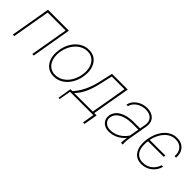

<svg xmlns="http://www.w3.org/2000/svg" viewBox="109 -1387 2391 2391"><g transform="rotate(45 1304.0 -191.5)"><path d="M399.9 0H373.5L460 -501.5H144L57.1 0H30.8L122.1 -528.3H490.2Z M574.7 -274.4Q586.9 -348.1 624 -408.7Q661.1 -469.2 716.8 -503.7Q772.5 -538.1 838.4 -538.1Q892.1 -538.1 933.6 -514.2Q975.1 -490.2 999.5 -443.1Q1023.9 -396 1027.3 -338.9Q1028.8 -305.7 1021.5 -253.9Q1009.3 -180.2 971.9 -119.1Q934.6 -58.1 879.2 -24.2Q823.7 9.8 758.3 9.8Q704.1 9.8 662.8 -14.4Q621.6 -38.6 596.9 -85.2Q572.3 -131.8 569.3 -189.9Q567.4 -222.7 574.7 -274.4ZM597.7 -169.9Q607.4 -99.1 649.9 -57.9Q692.4 -16.6 757.8 -16.6Q834.5 -16.6 896.2 -70.3Q958 -124 985.4 -215.3Q1007.8 -291 998.5 -358.4Q987.8 -429.2 945.6 -470.5Q903.3 -511.7 838.9 -511.7Q762.2 -511.7 700.2 -457.3Q638.2 -402.8 610.8 -313Q588.4 -238.3 597.7 -169.9Z M1053.2 -26.4Q1164.6 -147.9 1209 -344.7L1250.5 -528.3H1526.9L1439.5 -26.4H1480.5L1449.2 155.3H1422.9L1449.2 0H1038.1L1010.7 155.3H989.3L1019.5 -26.4ZM1085.9 -25.9 1413.1 -26.4 1495.6 -502H1271.5L1231.4 -325.7L1217.8 -273.9Q1171.4 -109.9 1085.9 -25.9Z M1937 0Q1935.5 -43 1946.3 -96.7Q1905.3 -46.4 1848.9 -18.1Q1792.5 10.3 1726.6 9.8Q1660.2 9.8 1620.6 -31.2Q1581.1 -72.3 1590.8 -133.8Q1603 -208.5 1673.6 -250.5Q1744.1 -292.5 1852.5 -294.9H1978L1992.2 -372.1Q2002.4 -437 1966.3 -474.4Q1930.2 -511.7 1862.3 -511.7Q1795.9 -511.7 1742.2 -476.3Q1688.5 -440.9 1674.8 -383.3L1648.4 -384.3Q1662.1 -452.1 1723.6 -495.1Q1785.2 -538.1 1862.3 -538.1Q1942.9 -538.1 1985.8 -492.4Q2028.8 -446.8 2017.6 -371.1L1969.2 -88.9L1965.8 -55.7Q1963.4 -29.8 1967.8 -4.4L1967.3 0ZM1726.1 -16.1Q1791.5 -15.1 1850.6 -47.6Q1909.7 -80.1 1951.2 -142.6L1973.6 -268.1H1855.5Q1756.8 -266.1 1692.6 -230.2Q1628.4 -194.3 1616.7 -131.8Q1607.9 -83.5 1639.9 -50.3Q1671.9 -17.1 1726.1 -16.1Z M2300.8 -16.6Q2369.1 -16.6 2420.7 -55.4Q2472.2 -94.2 2491.7 -159.7H2518.1Q2500 -85.4 2439.9 -37.8Q2379.9 9.8 2300.8 9.8Q2221.2 9.8 2175.8 -43.9Q2130.4 -97.7 2129.9 -191.9Q2128.9 -252 2148.2 -319.1Q2167.5 -386.2 2203.4 -436.3Q2239.3 -486.3 2286.9 -512.2Q2334.5 -538.1 2390.1 -538.1Q2468.8 -538.1 2513.9 -487.1Q2559.1 -436 2552.2 -354H2525.9Q2532.7 -423.8 2495.4 -467.8Q2458 -511.7 2390.1 -511.7Q2307.1 -511.7 2247.6 -449.2Q2188 -386.7 2163.6 -278.3H2439.5L2436 -252H2161.6Q2156.7 -225.1 2156.2 -197.3Q2153.3 -112.8 2191.4 -64.7Q2229.5 -16.6 2300.8 -16.6Z"/></g></svg>

Font: Roboto Thin
Style: Italic
Weight: 250
Italic angle: -12°
Designer: Google
Version: Version 2.134; 2016